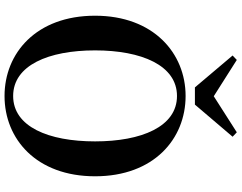

<svg xmlns="http://www.w3.org/2000/svg" viewBox="-126 -892 1038 825"><g transform="rotate(90 392.5 -480.0)"><path d="M393 19C578 19 738 -118 738 -370C738 -623 577 -759 393 -759C209 -759 48 -621 48 -370C48 -117 209 19 393 19ZM393 -18C261 -18 197 -170 197 -370C197 -569 261 -722 393 -722C525 -722 588 -569 588 -370C588 -170 525 -18 393 -18ZM238 -979 219 -961 356 -799H430L568 -961L549 -979L394 -880Z"/></g></svg>

Font: Noto Serif CJK KR
Style: Bold
Weight: 700
Designer: Ryoko NISHIZUKA 西塚涼子 (kana & ideographs); Frank Grießhammer (Latin, Greek & Cyrillic); Wenlong ZHANG 张文龙 (bopomofo); San
Foundry: Adobe
Version: Version 2.001;hotconv 1.1.0;makeotfexe 2.6.0